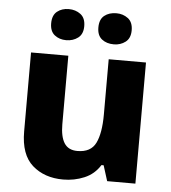

<svg xmlns="http://www.w3.org/2000/svg" viewBox="-54 -808 771 867"><g transform="rotate(5 331.5 -374.5)"><path d="M591 -549V0H463L441 -70H431Q405 -28 360 -9Q315 10 264 10Q179 10 124.5 -38Q70 -86 70 -191V-549H239V-238Q239 -182 257.5 -153Q276 -124 317 -124Q378 -124 400 -169Q422 -214 422 -299V-549ZM149 -688Q149 -725 170.5 -742Q192 -759 223 -759Q254 -759 276.5 -742Q299 -725 299 -688Q299 -652 276.5 -635Q254 -618 223 -618Q192 -618 170.5 -635Q149 -652 149 -688ZM363 -688Q363 -725 384.5 -742Q406 -759 439 -759Q469 -759 491.5 -742Q514 -725 514 -688Q514 -652 491.5 -635Q469 -618 439 -618Q406 -618 384.5 -635Q363 -652 363 -688Z"/></g></svg>

Font: Noto Sans Gujarati ExtraBold
Style: Regular
Weight: 800
Designer: Jelle Bosma - Monotype Design Team, Universal Thirst
Foundry: Monotype Imaging Inc.
Version: Version 2.106; ttfautohint (v1.8.4.7-5d5b)